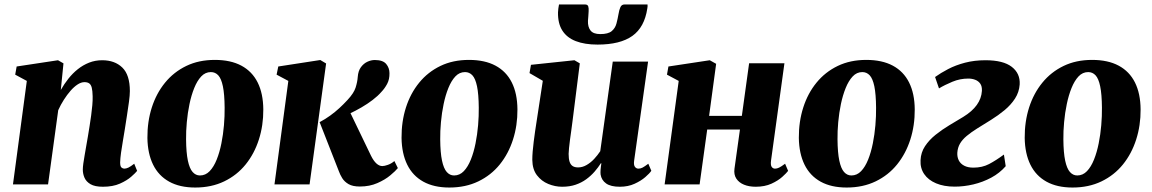

<svg xmlns="http://www.w3.org/2000/svg" viewBox="-20 -825 5152 859"><path d="M252 -422.5Q267 -449 286 -473Q305 -497 328.2 -515.5Q351.5 -534 378.8 -544.8Q406 -555.5 437 -555.5Q493.5 -555.5 527.2 -522.8Q561 -490 561 -417.5Q561 -399.5 557 -369.5Q553 -339.5 547.8 -306.8Q542.5 -274 538.5 -247Q534.5 -222 529.8 -194.5Q525 -167 521.5 -141.8Q518 -116.5 517.5 -98.5Q517.5 -80.5 523.5 -75.5Q529.5 -70.5 536 -70.5Q544.5 -70.5 554.5 -75.2Q564.5 -80 580.5 -92.5L593.5 -60.5Q586.5 -51.5 567.2 -34.5Q548 -17.5 516.5 -3.5Q485 10.5 440.5 10.5Q404.5 10.5 385.2 -0.8Q366 -12 358.2 -29.5Q350.5 -47 350.5 -66.5Q350.5 -77 352.8 -93.8Q355 -110.5 358.8 -131.2Q362.5 -152 366.2 -174Q370 -196 373.5 -216Q377 -237.5 380.8 -261Q384.5 -284.5 387.8 -308.2Q391 -332 393 -354.2Q395 -376.5 394.5 -394.5Q394 -419 390.5 -432.8Q387 -446.5 379 -452Q371 -457.5 358 -457.5Q343 -457.5 327 -447Q311 -436.5 295.5 -418.8Q280 -401 265.8 -378.8Q251.5 -356.5 240.5 -332L195 0H38L100 -463L48 -491L54.5 -527.5L239.5 -555.5L264 -541.5Z M941 -557Q1012 -557 1060 -531.2Q1108 -505.5 1132.8 -456Q1157.5 -406.5 1158 -335.5Q1158.5 -264 1138.2 -200.8Q1118 -137.5 1079 -89.2Q1040 -41 983 -13.5Q926 14 853.5 14Q784.5 14 737 -12.2Q689.5 -38.5 665 -88.2Q640.5 -138 639.5 -208Q639 -281 659.2 -344.2Q679.5 -407.5 718.5 -455.2Q757.5 -503 813.5 -530Q869.5 -557 941 -557ZM923.5 -502.5Q898.5 -502.5 880.2 -483Q862 -463.5 849 -431.2Q836 -399 827.8 -359.5Q819.5 -320 815.8 -278.8Q812 -237.5 812.5 -201Q813 -142 820.5 -106.5Q828 -71 841.8 -55.5Q855.5 -40 874.5 -40Q899.5 -40 918 -59.2Q936.5 -78.5 949.5 -111Q962.5 -143.5 970.5 -183.5Q978.5 -223.5 982 -264.8Q985.5 -306 985 -343.5Q984.5 -404 977.2 -438.8Q970 -473.5 956.5 -488Q943 -502.5 923.5 -502.5Z M1208 0 1270 -463 1217.5 -491 1225 -527.5 1413 -556.5 1439 -541 1365 0ZM1590 9.5Q1558 9.5 1539.5 -1.2Q1521 -12 1511.2 -27.8Q1501.5 -43.5 1496 -59L1410 -278.5Q1435.5 -292 1457.2 -307.8Q1479 -323.5 1498.2 -341.2Q1517.5 -359 1534.5 -377.5Q1563 -408 1571 -433.2Q1579 -458.5 1580.5 -480.5Q1582.5 -508 1594.8 -524.5Q1607 -541 1623.8 -548.8Q1640.5 -556.5 1657 -556.5Q1693 -556.5 1707.8 -538.8Q1722.5 -521 1722.5 -497.5Q1723 -470 1712 -449.5Q1701 -429 1686.5 -414Q1670.5 -395.5 1647.2 -377.8Q1624 -360 1597.2 -344.5Q1570.5 -329 1543.8 -316.5Q1517 -304 1492.5 -295L1534.5 -347L1640 -128Q1651.5 -105 1664.2 -93.5Q1677 -82 1690.5 -82Q1700 -82 1715.5 -87.5Q1731 -93 1744.5 -104.5L1760 -73Q1750 -60.5 1726.5 -40.8Q1703 -21 1668.2 -5.8Q1633.5 9.5 1590 9.5Z M2078 -557Q2149 -557 2197 -531.2Q2245 -505.5 2269.8 -456Q2294.5 -406.5 2295 -335.5Q2295.5 -264 2275.2 -200.8Q2255 -137.5 2216 -89.2Q2177 -41 2120 -13.5Q2063 14 1990.5 14Q1921.5 14 1874 -12.2Q1826.5 -38.5 1802 -88.2Q1777.5 -138 1776.5 -208Q1776 -281 1796.2 -344.2Q1816.5 -407.5 1855.5 -455.2Q1894.5 -503 1950.5 -530Q2006.5 -557 2078 -557ZM2060.5 -502.5Q2035.5 -502.5 2017.2 -483Q1999 -463.5 1986 -431.2Q1973 -399 1964.8 -359.5Q1956.5 -320 1952.8 -278.8Q1949 -237.5 1949.5 -201Q1950 -142 1957.5 -106.5Q1965 -71 1978.8 -55.5Q1992.5 -40 2011.5 -40Q2036.5 -40 2055 -59.2Q2073.5 -78.5 2086.5 -111Q2099.5 -143.5 2107.5 -183.5Q2115.5 -223.5 2119 -264.8Q2122.5 -306 2122 -343.5Q2121.5 -404 2114.2 -438.8Q2107 -473.5 2093.5 -488Q2080 -502.5 2060.5 -502.5Z M2495 10.5Q2463.5 10.5 2433 -2Q2402.5 -14.5 2382.2 -41Q2362 -67.5 2361.5 -110Q2361.5 -127 2363.2 -147.8Q2365 -168.5 2367.8 -191.2Q2370.5 -214 2374 -237.5Q2377.5 -261 2381 -283.5L2408.5 -463.5L2349 -498L2355.5 -535L2550 -555.5L2574 -541.5L2542 -287.5Q2539.5 -266 2536.2 -243.5Q2533 -221 2530.2 -200.2Q2527.5 -179.5 2525.8 -162.8Q2524 -146 2524 -136.5Q2524 -115 2528.2 -101.8Q2532.5 -88.5 2541.8 -82.2Q2551 -76 2566.5 -76Q2586 -76 2604.5 -86.8Q2623 -97.5 2638.5 -114.2Q2654 -131 2665.5 -148.5L2721.5 -549.5H2879.5L2817 -105.5Q2814.5 -87 2820.5 -78.8Q2826.5 -70.5 2836.5 -70.5Q2845.5 -70.5 2854.8 -75.2Q2864 -80 2880.5 -92.5L2894 -61Q2886.5 -49.5 2867.2 -32.8Q2848 -16 2819 -2.8Q2790 10.5 2753 10.5Q2712.5 10.5 2691.8 -4.2Q2671 -19 2667 -44.5Q2666.5 -48.5 2666.5 -54Q2666.5 -59.5 2667 -66.2Q2667.5 -73 2668.5 -80.2Q2669.5 -87.5 2670.5 -94L2668.5 -95Q2656.5 -76 2640.2 -57.2Q2624 -38.5 2602.8 -23Q2581.5 -7.5 2555 1.5Q2528.5 10.5 2495 10.5ZM2597.5 -805Q2609 -805 2611.8 -796.5Q2614.5 -788 2613.5 -774.5Q2613.5 -764.5 2612.2 -753Q2611 -741.5 2610.5 -731.5Q2609.5 -704.5 2622 -688.5Q2634.5 -672.5 2665.5 -672.5Q2701 -672.5 2716.8 -685.8Q2732.5 -699 2738 -719.8Q2743.5 -740.5 2747.5 -763.5Q2750 -780 2755.5 -792.5Q2761 -805 2774 -805H2877Q2877.5 -800.5 2877.2 -796.2Q2877 -792 2876 -787Q2863.5 -703 2809 -664.2Q2754.5 -625.5 2653.5 -625.5Q2596 -625.5 2556 -641Q2516 -656.5 2495.8 -688.5Q2475.5 -720.5 2476.5 -770Q2477 -778.5 2478 -787.2Q2479 -796 2481 -805Z M3429.5 -106Q3427 -86.5 3432.5 -78.5Q3438 -70.5 3447.5 -70.5Q3456 -70.5 3465.5 -75Q3475 -79.5 3492.5 -92.5L3506 -60.5Q3499 -51 3480.2 -34Q3461.5 -17 3431.5 -3.2Q3401.5 10.5 3361 10.5Q3331 10.5 3308.5 1.2Q3286 -8 3274.2 -26Q3262.5 -44 3266 -70L3290.5 -245.5H3144L3110 0H2953.5L3016.5 -463L2964 -491L2970.5 -527.5L3155.5 -555.5L3184 -539.5L3152.5 -306.5H3299L3331.5 -542H3489.5Z M3855.5 -557Q3926.5 -557 3974.5 -531.2Q4022.5 -505.5 4047.2 -456Q4072 -406.5 4072.5 -335.5Q4073 -264 4052.8 -200.8Q4032.5 -137.5 3993.5 -89.2Q3954.5 -41 3897.5 -13.5Q3840.5 14 3768 14Q3699 14 3651.5 -12.2Q3604 -38.5 3579.5 -88.2Q3555 -138 3554 -208Q3553.5 -281 3573.8 -344.2Q3594 -407.5 3633 -455.2Q3672 -503 3728 -530Q3784 -557 3855.5 -557ZM3838 -502.5Q3813 -502.5 3794.8 -483Q3776.5 -463.5 3763.5 -431.2Q3750.5 -399 3742.2 -359.5Q3734 -320 3730.2 -278.8Q3726.5 -237.5 3727 -201Q3727.5 -142 3735 -106.5Q3742.5 -71 3756.2 -55.5Q3770 -40 3789 -40Q3814 -40 3832.5 -59.2Q3851 -78.5 3864 -111Q3877 -143.5 3885 -183.5Q3893 -223.5 3896.5 -264.8Q3900 -306 3899.5 -343.5Q3899 -404 3891.8 -438.8Q3884.5 -473.5 3871 -488Q3857.5 -502.5 3838 -502.5Z M4251 10Q4203 10 4168 -4.8Q4133 -19.5 4114.8 -46.2Q4096.5 -73 4098.5 -108.5Q4100 -143 4118.5 -171Q4137 -199 4165.8 -222Q4194.5 -245 4227 -264.5Q4259.5 -284 4289.5 -302Q4329.5 -326.5 4350.2 -355.5Q4371 -384.5 4373 -418.5Q4374 -438.5 4365.8 -450.5Q4357.5 -462.5 4343.2 -468Q4329 -473.5 4312 -473.5Q4275 -473.5 4240.8 -459.2Q4206.5 -445 4181 -429.5L4163.5 -480.5Q4188.5 -498.5 4222 -516Q4255.5 -533.5 4297.5 -544.5Q4339.5 -555.5 4389 -555.5Q4468.5 -555.5 4506.8 -525.8Q4545 -496 4542 -447Q4539.5 -412.5 4521.2 -384.2Q4503 -356 4474.8 -332.5Q4446.5 -309 4414 -288.8Q4381.5 -268.5 4351.5 -250Q4324.5 -233 4305 -216.8Q4285.5 -200.5 4275 -182.5Q4264.5 -164.5 4263 -141.5Q4262 -122.5 4269.5 -107.5Q4277 -92.5 4293.5 -83.8Q4310 -75 4335 -75Q4374.5 -75 4405 -91Q4435.5 -107 4471.5 -133.5L4479.5 -81.5Q4452.5 -50.5 4414.8 -30.2Q4377 -10 4334.8 0Q4292.5 10 4251 10Z M4866 -557Q4937 -557 4985 -531.2Q5033 -505.5 5057.8 -456Q5082.5 -406.5 5083 -335.5Q5083.5 -264 5063.2 -200.8Q5043 -137.5 5004 -89.2Q4965 -41 4908 -13.5Q4851 14 4778.5 14Q4709.5 14 4662 -12.2Q4614.5 -38.5 4590 -88.2Q4565.5 -138 4564.5 -208Q4564 -281 4584.2 -344.2Q4604.5 -407.5 4643.5 -455.2Q4682.5 -503 4738.5 -530Q4794.5 -557 4866 -557ZM4848.5 -502.5Q4823.5 -502.5 4805.2 -483Q4787 -463.5 4774 -431.2Q4761 -399 4752.8 -359.5Q4744.5 -320 4740.8 -278.8Q4737 -237.5 4737.5 -201Q4738 -142 4745.5 -106.5Q4753 -71 4766.8 -55.5Q4780.5 -40 4799.5 -40Q4824.5 -40 4843 -59.2Q4861.5 -78.5 4874.5 -111Q4887.5 -143.5 4895.5 -183.5Q4903.5 -223.5 4907 -264.8Q4910.5 -306 4910 -343.5Q4909.5 -404 4902.2 -438.8Q4895 -473.5 4881.5 -488Q4868 -502.5 4848.5 -502.5Z"/></svg>

Font: Merriweather 48pt Black
Style: Italic
Weight: 900
Italic angle: -7.8°
Version: Version 2.101